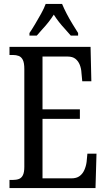

<svg xmlns="http://www.w3.org/2000/svg" viewBox="-20 -951 539 971"><path d="M28 0V-41H45Q63 -41 76 -46Q89 -51 96 -65.5Q103 -80 103 -107V-602Q103 -633 95.5 -648Q88 -663 75 -668Q62 -673 45 -673H28V-714H438L442 -540H396L392 -582Q391 -604 383.5 -623Q376 -642 361.5 -653.5Q347 -665 322 -665H195V-398H384V-350H195V-49H341Q367 -49 382.5 -60.5Q398 -72 406.5 -91Q415 -110 418 -132L422 -174H468L463 0ZM129 -784Q142 -803 157.5 -829Q173 -855 188 -882Q203 -909 211 -931H294Q303 -909 317 -882Q331 -855 347 -829Q363 -803 375 -784V-771H338Q324 -788 308.5 -804.5Q293 -821 278.5 -839.5Q264 -858 252 -877Q240 -858 225.5 -839.5Q211 -821 195.5 -804.5Q180 -788 166 -771H129Z"/></svg>

Font: Noto Serif Khmer ExtraCondensed
Style: Regular
Weight: 400
Width: 2
Designer: Danh Hong and the Monotype Design Team
Foundry: Monotype Imaging Inc.
Version: Version 2.004